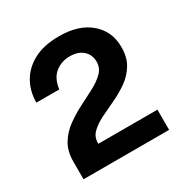

<svg xmlns="http://www.w3.org/2000/svg" viewBox="-116 -928 625 650"><g transform="rotate(-30 196.0 -603.5)"><path d="M29.5 -373.5V-419.5V-442.5Q29.5 -483 46.5 -511Q63.5 -539 90.8 -558.8Q118 -578.5 148.2 -593.8Q178.5 -609 205.5 -623.2Q232.5 -637.5 249.8 -654.8Q267 -672 267 -696.5Q267 -723.5 248 -740.5Q229 -757.5 197 -757.5Q164 -757.5 139.8 -738Q115.5 -718.5 110.5 -678H21Q21 -722 41 -757.2Q61 -792.5 100.5 -813.5Q140 -834.5 199.5 -834.5Q276 -834.5 320.2 -796.8Q364.5 -759 364.5 -697Q364.5 -657 347.8 -629.8Q331 -602.5 304.8 -584Q278.5 -565.5 248.8 -551.8Q219 -538 192.8 -525Q166.5 -512 149.8 -495.8Q133 -479.5 133 -456V-452.5H364V-373.5Z"/></g></svg>

Font: Public Sans Thin
Style: Bold
Weight: 700
Version: Version 2.001